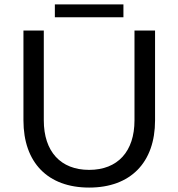

<svg xmlns="http://www.w3.org/2000/svg" viewBox="-20 -838 806 868"><path d="M681 -294V-700H588V-294C588 -153 512 -70 383 -70C254 -70 178 -153 178 -294V-700H86V-294C86 -103 196 10 383 10C570 10 681 -103 681 -294ZM228 -760H538V-818H228Z"/></svg>

Font: Gully
Style: Regular
Weight: 400
Designer: jaikishan Patel
Foundry: MagicType
Version: Version 1.000;Glyphs 3.2 (3242)